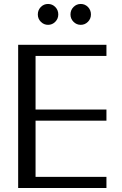

<svg xmlns="http://www.w3.org/2000/svg" viewBox="-20 -940 609 960"><path d="M70.8 0V-716H512.2V-660.2H91.6L157.8 -710.5V-343.1L103.2 -392.4H512.2V-336.5H102.1L157.8 -388.6V-6.6L103.2 -55.8H512.2V0ZM383.7 -815.8Q362.7 -815.8 347.6 -831Q332.4 -846.2 332.4 -867.7Q332.4 -889.7 347.6 -905Q362.7 -920.2 383.7 -920.2Q404.8 -920.2 419.8 -905Q434.7 -889.7 434.7 -867.7Q434.7 -846.2 419.7 -831Q404.6 -815.8 383.7 -815.8ZM220.3 -815.8Q199.4 -815.8 184.2 -831Q169.1 -846.2 169.1 -867.7Q169.1 -889.7 184.1 -905Q199 -920.2 220.2 -920.2Q241.4 -920.2 256.4 -905Q271.4 -889.7 271.4 -867.7Q271.4 -846.2 256.3 -831Q241.3 -815.8 220.3 -815.8Z"/></svg>

Font: Russolo 10pt ExtraLight
Style: Regular
Weight: 200
Designer: Micah Stupak-Hahn
Version: Version 1.000